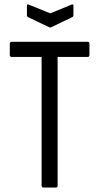

<svg xmlns="http://www.w3.org/2000/svg" viewBox="-20 -843 447 863"><path d="M175 0Q167 0 167 -9V-587H32Q24 -587 24 -597V-646Q24 -655 32 -655H374Q382 -655 382 -646V-597Q382 -587 374 -587H239V-9Q239 0 231 0ZM200 -721 106 -766Q101 -768 101 -776V-817Q101 -826 110 -822L206 -783L301 -822Q310 -826 310 -817V-776Q310 -768 305 -766L211 -721Q206 -718 200 -721Z"/></svg>

Font: Sofia Sans Cond
Style: Regular
Weight: 400
Width: 3
Designer: Botio Nikoltchev, Ani Petrova
Foundry: lettersoup
Version: Version 4.100; ttfautohint (v1.8.3)